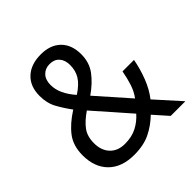

<svg xmlns="http://www.w3.org/2000/svg" viewBox="-195 -965 1028 1028"><g transform="rotate(-45 319.5 -450.5)"><path d="M268 -818Q340 -818 381 -777.5Q422 -737 422 -665Q422 -603 388.5 -558Q355 -513 299 -474L458 -294Q480 -323 492.5 -361Q505 -399 513 -444H600Q589 -385 567.5 -329.5Q546 -274 513 -232L638 -93H527L456 -173Q414 -132 363.5 -107.5Q313 -83 242 -83Q148 -83 96 -135Q44 -187 44 -277Q44 -349 80 -396.5Q116 -444 182 -486Q151 -528 128.5 -569Q106 -610 106 -665Q106 -737 149.5 -777.5Q193 -818 268 -818ZM265 -748Q231 -748 210 -726Q189 -704 189 -665Q189 -630 205 -596Q221 -562 251 -528Q299 -559 319 -591.5Q339 -624 339 -666Q339 -704 319.5 -726Q300 -748 265 -748ZM230 -431Q183 -399 158 -365.5Q133 -332 133 -280Q133 -225 164 -192.5Q195 -160 248 -160Q300 -160 338 -179.5Q376 -199 405 -232Z"/></g></svg>

Font: Noto Sans Telugu UI SemiCondensed
Style: Regular
Weight: 400
Width: 4
Designer: Jelle Bosma - Monotype Design Team
Foundry: Monotype Imaging Inc.
Version: Version 2.005; ttfautohint (v1.8.4.7-5d5b)